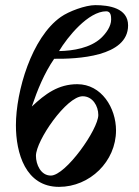

<svg xmlns="http://www.w3.org/2000/svg" viewBox="-20 -716 540 748"><path d="M363 -268C363 -212 236 -32 178 -32C139 -32 120 -75 120 -109C120 -168 239 -341 302 -341C341 -341 363 -303 363 -268ZM413 -640C413 -613 393 -586 374 -568C332 -529 265 -518 210 -517C243 -572 324 -672 394 -672C412 -672 413 -653 413 -640ZM479 -617C479 -685 404 -696 351 -696C313 -696 248 -672 217 -650C103 -570 42 -360 42 -228C42 -120 79 12 210 12C330 12 432 -87 432 -208C432 -295 376 -388 281 -388C207 -388 156 -350 104 -301C126 -366 152 -430 191 -487C278 -486 479 -494 479 -617Z"/></svg>

Font: XITS
Style: Bold Italic
Weight: 700
Italic angle: -16.33°
Designer: MicroPress Inc., with final additions and corrections provided by Coen Hoffman, Elsevier (retired)
Version: Version 1.302